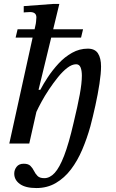

<svg xmlns="http://www.w3.org/2000/svg" viewBox="-20 -726 587 971"><path d="M164 225Q109 225 80.5 204.5Q52 184 52 152Q52 133 64 117.5Q76 102 100 102Q123 102 134 113Q145 124 152 138.5Q159 153 170 164Q181 175 204 175Q232 175 256.5 148.5Q281 122 304.5 61Q328 0 352 -104Q373 -191 383.5 -248.5Q394 -306 394 -343Q394 -369 387.5 -385Q381 -401 365 -401Q344 -401 320.5 -383Q297 -365 273.5 -336Q250 -307 228 -274Q206 -241 189.5 -210.5Q173 -180 164 -160L128 0H27L145 -536H59L69 -578H155L161 -606Q161 -608 162.5 -618Q164 -628 164 -638Q164 -665 132 -665Q123 -665 111.5 -664Q100 -663 100 -663V-695L248 -706H280L249 -578H400L390 -536H239L175 -272H184Q199 -301 222.5 -336.5Q246 -372 276.5 -405Q307 -438 344.5 -459Q382 -480 424 -480Q460 -480 475.5 -456Q491 -432 491 -390Q491 -355 483 -302.5Q475 -250 462.5 -193Q450 -136 437 -87Q420 -26 396 30.5Q372 87 339 130.5Q306 174 262.5 199.5Q219 225 164 225Z"/></svg>

Font: STIX Two Text Medium
Style: Italic
Weight: 500
Italic angle: -12°
Designer: Ross Mills, John Hudson & Paul Hanslow, Tiro Typeworks Ltd; with prior portions MicroPress Inc. and Coen Hoffman, Elsevi
Foundry: Tiro Typeworks Ltd
Version: Version 2.13 b171